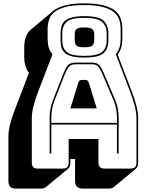

<svg xmlns="http://www.w3.org/2000/svg" viewBox="-20 -1002 870 1141"><path d="M340 -760V-805Q340 -827 345.5 -846Q351 -865 366 -878Q381 -891 409 -898.5Q437 -906 481 -906Q570 -906 597 -877.5Q624 -849 624 -805V-760Q624 -715 597 -687.5Q570 -660 481 -660Q437 -660 409 -667Q381 -674 366 -687.5Q351 -701 345.5 -719.5Q340 -738 340 -760ZM481 -896Q401 -896 375.5 -871.5Q350 -847 350 -805V-760Q350 -718 375.5 -694Q401 -670 481 -670Q561 -670 587.5 -694Q614 -718 614 -760V-805Q614 -846 587.5 -871Q561 -896 481 -896ZM540 -764Q540 -742 529 -731.5Q518 -721 481 -721Q444 -721 434 -731.5Q424 -742 424 -764V-799Q424 -818 434 -828.5Q444 -839 481 -839Q518 -839 529 -828.5Q540 -818 540 -799ZM285 -303V-272H675V-303Q675 -330 670.5 -353Q666 -376 659 -396L590 -559Q579 -585 567 -602.5Q555 -620 527 -620H429Q399 -620 387 -602.5Q375 -585 365 -560L301 -396Q294 -376 289.5 -353Q285 -330 285 -303ZM445 -510Q448 -519 453 -523Q458 -527 464 -527H489Q495 -527 500 -523Q505 -519 508 -510L555 -358H398ZM675 -90V-262H285V-90H275V-303Q275 -331 279.5 -354.5Q284 -378 292 -400L356 -564Q367 -592 381 -611Q395 -630 429 -630H527Q560 -630 573.5 -611Q587 -592 599 -563L668 -400Q676 -378 680.5 -354.5Q685 -331 685 -303V-90ZM388 -36V-176H565V-36Q565 -17 574.5 -8.5Q584 0 604 0H755Q774 0 782.5 -8.5Q791 -17 791 -36V-300Q791 -330 781.5 -369Q772 -408 752 -460L668 -680Q684 -698 690.5 -721Q697 -744 697 -771V-829Q697 -861 687.5 -887.5Q678 -914 653.5 -932.5Q629 -951 587 -961.5Q545 -972 480 -972Q415 -972 373 -961.5Q331 -951 306.5 -932.5Q282 -914 272.5 -887.5Q263 -861 263 -829V-771Q263 -744 269.5 -721Q276 -698 292 -680L208 -460Q188 -408 178.5 -369Q169 -330 169 -300V-36Q169 -17 177.5 -8.5Q186 0 205 0H352Q371 0 379.5 -8.5Q388 -17 388 -36ZM384 1 254 109Q250 113 241.5 116Q233 119 223 119H76Q52 119 41 108Q30 97 30 73V-191Q30 -222 39.5 -261.5Q49 -301 70 -355L152 -569Q137 -588 130.5 -611.5Q124 -635 124 -662V-720Q124 -753 133 -781Q142 -809 167 -829L297 -938Q322 -958 366.5 -970Q411 -982 480 -982Q549 -982 593.5 -970.5Q638 -959 663 -939Q688 -919 697.5 -890.5Q707 -862 707 -829V-771Q707 -744 700.5 -720.5Q694 -697 679 -678L761 -464Q782 -410 791.5 -370.5Q801 -331 801 -300V-36Q801 -23 797.5 -14Q794 -5 787 1L657 109Q653 113 644.5 116Q636 119 626 119H475Q450 119 438 107.5Q426 96 426 73V-57H398V-36Q398 -23 394.5 -14Q391 -5 384 1Z"/></svg>

Font: Bungee Shade
Style: Regular
Weight: 400
Designer: David Jonathan Ross
Foundry: David Jonathan Ross
Version: Version 1.001;PS 1.0;hotconv 1.0.72;makeotf.lib2.5.5900